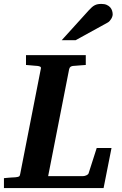

<svg xmlns="http://www.w3.org/2000/svg" viewBox="-35 -949 615 969"><path d="M487.8 0H-15.1V-49.8Q-4.9 -50.8 5.1 -51.8Q15.1 -52.7 23.4 -53.2L42 -54.2Q56.2 -55.7 60.8 -58.3Q65.4 -61 66.9 -70.8L170.9 -601.1Q173.3 -609.4 168.2 -612.3Q163.1 -615.2 154.8 -616.2Q146 -616.7 136.2 -617.7Q127.9 -618.7 117.4 -619.4Q106.9 -620.1 96.2 -621.1V-670.9H397.9V-621.1Q385.3 -620.1 373.8 -619.4Q362.3 -618.7 353 -617.7Q342.3 -616.7 333 -616.2Q326.2 -615.2 321.3 -612.1Q316.4 -608.9 314 -600.1L208 -60.1H383.8Q391.6 -60.1 400.6 -64Q409.7 -67.9 412.1 -74.2L453.1 -202.1H527.8ZM533.7 -876.5Q533.7 -871.6 531.7 -865.5Q529.8 -859.4 526.1 -853.5Q522.5 -847.7 517.8 -842.5Q513.2 -837.4 507.3 -834.5L346.7 -746.1H276.4L413.6 -897.5Q421.9 -906.7 429 -912.8Q436 -918.9 443.4 -922.6Q450.7 -926.3 458.5 -927.7Q466.3 -929.2 476.6 -929.2Q492.7 -929.2 503.7 -924.3Q514.6 -919.4 521.2 -911.9Q527.8 -904.3 530.8 -894.8Q533.7 -885.3 533.7 -876.5Z"/></svg>

Font: Charis SIL Phon
Style: Bold Italic
Weight: 700
Italic angle: -11°
Foundry: SIL International
Version: Version 5.000